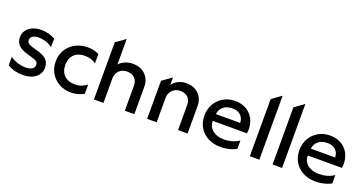

<svg xmlns="http://www.w3.org/2000/svg" viewBox="-38 -1406 3955 2087"><g transform="rotate(20 1939.5 -362.5)"><path d="M233.3 14.6Q182.7 14.6 137.1 2.5Q91.6 -9.6 56.1 -30.9V-130.2Q93.8 -103.3 140.6 -88Q187.4 -72.6 233.2 -72.6Q281.6 -72.6 308.7 -89.5Q335.7 -106.4 335.7 -137.1Q335.7 -165.8 313.5 -179.5Q291.2 -193.2 234.2 -208.2Q147.9 -229.1 106.9 -264.4Q65.9 -299.6 65.9 -362.8Q65.9 -407.5 90.8 -441.8Q115.6 -476.2 159.1 -495.6Q202.7 -515 259.4 -515Q305.5 -515 347 -504Q388.6 -493 422.4 -472.6L419.8 -373.9Q401.7 -390.3 375.8 -402.4Q349.9 -414.4 320.1 -421.1Q290.3 -427.8 260.8 -427.8Q218.9 -427.8 192.6 -411.7Q166.3 -395.6 166.3 -366.9Q166.3 -337.4 190 -323.5Q213.8 -309.6 267.3 -295.5Q355.9 -274.4 396.1 -239.5Q436.3 -204.7 436.3 -142.6Q436.3 -95 410.9 -59.7Q385.5 -24.4 339.8 -4.9Q294.1 14.6 233.3 14.6Z M791.1 15Q712.8 15 651.8 -19.3Q590.9 -53.6 556.1 -112.8Q521.3 -172.1 521.3 -247.5Q521.3 -304.4 541.9 -352.2Q562.6 -400.1 600.1 -435.5Q637.6 -471 688.2 -490.5Q738.8 -510 798.3 -510Q834.9 -510 867.6 -502.9Q900.4 -495.8 929.9 -480.4V-372.5Q904.3 -392.8 871.1 -402.6Q837.8 -412.5 801.1 -412.5Q749.1 -412.5 711.4 -393.1Q673.8 -373.6 653.2 -336.8Q632.7 -300.1 632.7 -248.1Q632.7 -170.5 677.9 -126.5Q723.1 -82.5 800.8 -82.5Q841.7 -82.5 877.9 -95.9Q914.1 -109.4 939.2 -131.6V-23.9Q905.2 -4.9 868 5Q830.7 15 791.1 15Z M1053.6 0V-660.8L1163.6 -740V-393.9L1140.9 -418.6Q1173.9 -464.6 1220.3 -487.3Q1266.8 -510 1318.4 -510Q1386.1 -510 1431.1 -482.8Q1476.1 -455.6 1498.6 -412.6Q1521.1 -369.7 1521.1 -323V0H1411.1V-291.4Q1411.1 -343.5 1378.5 -376Q1345.9 -408.6 1290.1 -408.8Q1253.1 -408.9 1224.5 -392.8Q1195.9 -376.7 1179.7 -347.2Q1163.6 -317.6 1163.6 -278.2V0Z M1669.1 0V-440.1L1779.1 -518.8V-432Q1809.8 -473.2 1851 -491.6Q1892.1 -510 1936.2 -510Q2004 -510 2048.5 -482.9Q2092.9 -455.8 2114.8 -413.5Q2136.6 -371.2 2136.6 -326V0H2026.6V-291.8Q2026.6 -344.8 1994.7 -376.8Q1962.8 -408.8 1906.3 -408.8Q1869.7 -408.8 1840.9 -392.4Q1812.1 -376.1 1795.6 -346.7Q1779.1 -317.2 1779.1 -278.6V0Z M2524.1 15Q2440.2 15 2376.7 -17.8Q2313.1 -50.6 2277.4 -109.4Q2241.8 -168.3 2241.8 -246.6Q2241.8 -303.7 2261.3 -351.9Q2280.9 -400.1 2316.3 -435.5Q2351.8 -470.9 2399.6 -490.5Q2447.3 -510 2503.9 -510Q2565.2 -510 2613.3 -488.3Q2661.4 -466.6 2693.2 -427.6Q2724.9 -388.6 2738.2 -336.3Q2751.6 -284.1 2742.7 -222.8H2347.7Q2346.8 -178.5 2369 -145.3Q2391.2 -112.2 2432.5 -93.6Q2473.8 -75 2529.9 -75Q2577.4 -75 2621.7 -87.7Q2665.9 -100.4 2702.4 -125.4V-28.8Q2677.2 -14.4 2647.1 -4.7Q2616.9 4.9 2585.5 10Q2554 15 2524.1 15ZM2353.8 -304H2634.7Q2632.5 -360.1 2598.4 -391.9Q2564.3 -423.8 2501.7 -423.8Q2440.2 -423.8 2400.3 -391.9Q2360.4 -360.1 2353.8 -304Z M2857.1 0V-660.8L2967.1 -740V0Z M3120.1 0V-660.8L3230.1 -740V0Z M3622.6 15Q3538.8 15 3475.2 -17.8Q3411.6 -50.6 3375.9 -109.4Q3340.3 -168.3 3340.3 -246.6Q3340.3 -303.7 3359.8 -351.9Q3379.4 -400.1 3414.8 -435.5Q3450.3 -470.9 3498.1 -490.5Q3545.8 -510 3602.4 -510Q3663.8 -510 3711.8 -488.3Q3759.9 -466.6 3791.7 -427.6Q3823.4 -388.6 3836.8 -336.3Q3850.1 -284.1 3841.2 -222.8H3446.2Q3445.2 -178.5 3467.5 -145.3Q3489.7 -112.2 3531 -93.6Q3572.3 -75 3628.4 -75Q3675.9 -75 3720.2 -87.7Q3764.4 -100.4 3800.9 -125.4V-28.8Q3775.7 -14.4 3745.6 -4.7Q3715.4 4.9 3684 10Q3652.5 15 3622.6 15ZM3452.3 -304H3733.2Q3731 -360.1 3696.9 -391.9Q3662.8 -423.8 3600.2 -423.8Q3538.8 -423.8 3498.8 -391.9Q3458.9 -360.1 3452.3 -304Z"/></g></svg>

Font: Geologica-Sharp
Style: Regular
Weight: 100
Designer: Sindre Bremnes, Frode Helland
Foundry: Monokrom Skriftforlag AS
Version: Version 1.010;gftools[0.9.28]